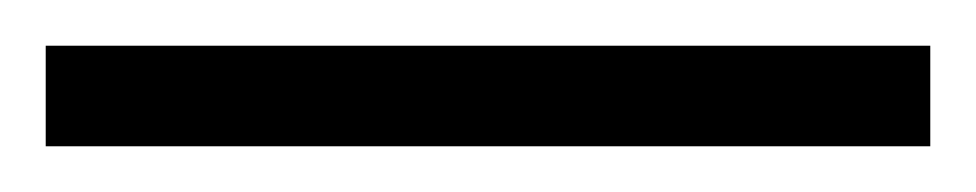

<svg xmlns="http://www.w3.org/2000/svg" viewBox="-22 70 427 84"><path d="M385 134H-2V90H385Z"/></svg>

Font: Noto Sans Sinhala UI Condensed Light
Style: Regular
Weight: 300
Width: 3
Designer: Jelle Bosma - Monotype Design Team
Foundry: Monotype Imaging Inc.
Version: Version 2.006; ttfautohint (v1.8.4.7-5d5b)